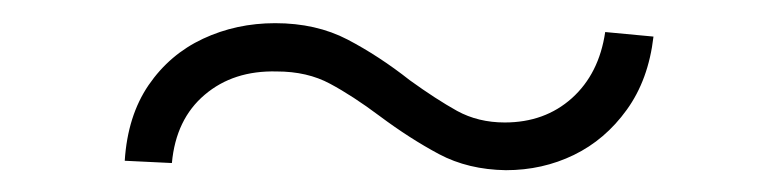

<svg xmlns="http://www.w3.org/2000/svg" viewBox="-20 -372 685 169"><path d="M89.8 -230.5Q92.3 -270 110.8 -297.1Q129.4 -324.2 158.7 -337.9Q188 -351.6 222.2 -351.6Q258.3 -351.6 285.9 -337.2Q313.5 -322.8 340.8 -301.3Q363.8 -284.7 382.3 -274.4Q400.9 -264.2 424.3 -264.2Q459.5 -264.2 483.4 -285.6Q507.3 -307.1 512.7 -343.8L555.2 -339.8Q550.8 -301.8 531.7 -275.4Q512.7 -249 485.1 -235.6Q457.5 -222.2 425.3 -222.2Q392.1 -222.7 366.5 -236.3Q340.8 -250 314 -270Q290.5 -287.6 270.5 -298.3Q250.5 -309.1 223.6 -309.1Q185.5 -310.1 160.2 -288.6Q134.8 -267.1 131.3 -228.5Z"/></svg>

Font: Inter ExtraLight
Style: Regular
Weight: 250
Designer: Rasmus Andersson
Foundry: rsms
Version: Version 4.001;git-66647c0bb